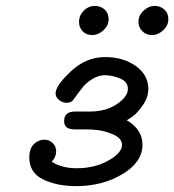

<svg xmlns="http://www.w3.org/2000/svg" viewBox="-20 -631 595 656"><path d="M80.1 -92.8Q80.1 -123.5 95.9 -138.7Q111.8 -153.8 130.9 -153.8Q147.9 -153.8 159.9 -142.3Q171.9 -130.9 171.9 -113.8Q171.9 -94.7 157.2 -79.1V-78.1Q191.4 -56.2 242.2 -56.2Q304.2 -56.2 350.6 -82.5Q397 -108.9 397 -136.2Q397 -148.4 386.5 -159.2Q376 -169.9 346.4 -179.4Q316.9 -189 272 -189H233.9Q198.7 -189 199.2 -217.8Q199.2 -250 236.8 -250H288.1Q342.3 -250 379.6 -275.4Q417 -300.8 417 -327.1Q417 -352.1 389.9 -363Q362.8 -374 337.9 -374Q316.9 -374 296.4 -361.6Q275.9 -349.1 264.4 -335Q252.9 -320.8 241.5 -304.9Q230 -289.1 228 -287.1Q221.2 -280.3 208 -279.8Q193.8 -279.8 181.9 -289.3Q169.9 -298.8 169.9 -312Q169.9 -337.9 221.9 -387Q273.9 -436 338.9 -436Q400.9 -436 443.8 -405.5Q486.8 -375 486.8 -327.1Q486.8 -298.3 468 -271.7Q449.2 -245.1 436.5 -235.6Q423.8 -226.1 413.1 -220.2Q467.3 -188 466.8 -136.2Q466.8 -77.1 398.4 -36.1Q330.1 4.9 240.2 4.9Q174.3 4.9 127.2 -18.1Q80.1 -41 80.1 -92.8ZM250 -556.2Q250 -578.1 266.1 -594.5Q282.2 -610.8 305.2 -610.8Q324.2 -610.8 337.6 -598.4Q351.1 -585.9 351.1 -565.9Q351.1 -543.9 333.5 -527.6Q315.9 -511.2 294.9 -511.2Q274.9 -511.2 262.5 -524.2Q250 -537.1 250 -556.2ZM453.1 -556.2Q453.1 -578.1 470.5 -594.5Q487.8 -610.8 508.8 -610.8Q527.8 -610.8 541.5 -598.4Q555.2 -585.9 555.2 -565.9Q555.2 -543.9 537.6 -527.6Q520 -511.2 499 -511.2Q479 -511.2 466.1 -524.7Q453.1 -538.1 453.1 -556.2Z"/></svg>

Font: CMU Typewriter Text
Style: Italic
Weight: 500
Italic angle: -14.04°
Version: Version 0.7.0